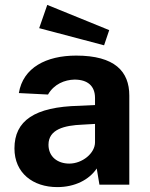

<svg xmlns="http://www.w3.org/2000/svg" viewBox="-20 -754 611 784"><path d="M173 -734 140 -639 405 -569 426 -631ZM214 10C286 10 344 -20 375 -66L386 0H508V-364C508 -462 449 -527 291 -527C169 -527 74 -478 57 -374L176 -368C201 -411 244 -428 284 -429C338 -429 368 -403 368 -354V-325L304 -322C121 -318 39 -261 39 -148C39 -47 115 10 214 10ZM263 -86C215 -86 178 -114 178 -163C178 -226 243 -242 316 -245L368 -248V-173C368 -128 316 -86 263 -86Z"/></svg>

Font: United Sans
Style: Bold
Weight: 700
Designer: Pablo Impallari, Rodrigo Fuenzalida (Modified by Dan O. Williams)
Version: Version 1.000;PS 001.000;hotconv 1.0.88;makeotf.lib2.5.64775